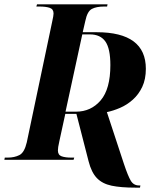

<svg xmlns="http://www.w3.org/2000/svg" viewBox="-42 -734 749 882"><path d="M581 128Q513 128 470.5 119Q428 110 403 84Q378 58 365 7L309 -211H258L231 -87Q227 -70 225.5 -59.5Q224 -49 224 -43Q224 -22 241 -16Q258 -10 284 -10H299L296 0H-22L-20 -10H-6Q24 -10 47 -21.5Q70 -33 81 -80L197 -631Q201 -648 202.5 -658Q204 -668 204 -672Q204 -692 186.5 -698Q169 -704 139 -704H125L128 -714H452L450 -704H436Q401 -704 380 -693Q359 -682 350 -638L338 -586H402Q628 -586 628 -418Q628 -370 611.5 -335Q595 -300 568 -276Q541 -252 509.5 -238.5Q478 -225 449 -219L527 18Q546 75 559 96.5Q572 118 597 118H603L601 128ZM307 -221Q376 -221 420.5 -273Q465 -325 465 -435Q465 -511 442 -543.5Q419 -576 371 -576H336L259 -221Z"/></svg>

Font: Noto Serif Display SemiCondensed
Style: Bold Italic
Weight: 700
Width: 4
Italic angle: -12°
Designer: Monotype Design Team
Foundry: Monotype Imaging Inc.
Version: Version 2.009